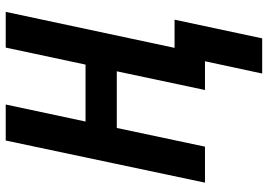

<svg xmlns="http://www.w3.org/2000/svg" viewBox="-156 -598 959 688"><g transform="rotate(-90 324.0 -254.5)"><path d="M530 205 597 -109H496L625 -714H497L436 -428H232L293 -714H164L13 0H142L209 -316H412L345 0H448L404 205Z"/></g></svg>

Font: Noto Sans UI SemiCondensed
Style: Bold Italic
Weight: 700
Width: 4
Designer: Monotype Design Team
Foundry: Monotype Imaging Inc.
Version: 1.001